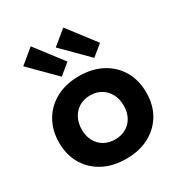

<svg xmlns="http://www.w3.org/2000/svg" viewBox="-200 -1002 1086 1155"><g transform="rotate(-30 343.0 -425.0)"><path d="M408 -862.5 553.5 -672.5 478.5 -611 309 -781ZM182 -862.5 327.5 -672.5 252.5 -611 83 -781ZM343 11.5Q251.5 11.5 183.5 -24.8Q115.5 -61 77.8 -125.2Q40 -189.5 40 -274.5Q40 -359.5 77.8 -424.5Q115.5 -489.5 183.5 -526Q251.5 -562.5 343 -562.5Q434 -562.5 502.2 -526Q570.5 -489.5 608 -424.5Q645.5 -359.5 645.5 -274.5Q645.5 -189.5 608 -125.2Q570.5 -61 502.5 -24.8Q434.5 11.5 343 11.5ZM343 -123Q386 -123 418.8 -141.8Q451.5 -160.5 470 -194.5Q488.5 -228.5 488.5 -274.5Q488.5 -320 470 -354.8Q451.5 -389.5 418.8 -409Q386 -428.5 343 -428.5Q300 -428.5 267.2 -409Q234.5 -389.5 216 -354.8Q197.5 -320 197.5 -274.5Q197.5 -228.5 216 -194.5Q234.5 -160.5 267.2 -141.8Q300 -123 343 -123Z"/></g></svg>

Font: Hepta Slab ExtraLight
Style: Bold
Weight: 700
Version: Version 1.102